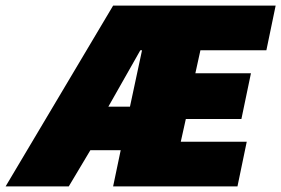

<svg xmlns="http://www.w3.org/2000/svg" viewBox="-57 -664 1002 684"><path d="M-37 0 346 -644H925L892 -485H657L639 -403H837L803 -240H605L587 -159H822L789 0H346L373 -129H265L188 0ZM329 -284H406L449 -485H443Z"/></svg>

Font: Kanit ExtraBold
Style: Italic
Weight: 800
Italic angle: -12°
Designer: Katatrad Team
Foundry: CadsonDemak
Version: Version 2.000; ttfautohint (v1.8.3)